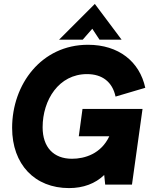

<svg xmlns="http://www.w3.org/2000/svg" viewBox="-20 -944 778 982"><path d="M333 18C406 18 467.5 -5 513 -49L518 0H655L709 -387H402L383 -247H539C497 -157.5 414 -132 348 -132C254 -132 198 -191 198 -293C198 -433 281 -565 425 -565C503 -565 555 -525 571 -450L723 -495C694 -629 587 -715 430 -715C192 -715 42 -513 42 -290C42 -103 158 18 333 18ZM282 -741H403L452 -797L489 -741H602L465 -924Z"/></svg>

Font: HK Grotesk Black
Style: Italic
Weight: 900
Italic angle: -16°
Designer: Alfredo Marco Pradil
Foundry: Hanken Design Co.
Version: Version 3.001;FEAKit 1.0